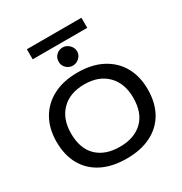

<svg xmlns="http://www.w3.org/2000/svg" viewBox="-210 -1074 1171 1238"><g transform="rotate(-30 375.0 -455.5)"><path d="M376 11Q269 11 193 -27.5Q117 -66 76.5 -137.5Q36 -209 36 -309Q36 -406 76.5 -477.5Q117 -549 193 -589Q269 -629 376 -629Q482 -629 558 -589Q634 -549 674.5 -477.5Q715 -406 715 -309Q715 -209 674.5 -137.5Q634 -66 558 -27.5Q482 11 376 11ZM376 -77Q483 -77 545 -136.5Q607 -196 607 -309Q607 -416 545 -478.5Q483 -541 376 -541Q267 -541 205.5 -478.5Q144 -416 144 -309Q144 -196 205.5 -136.5Q267 -77 376 -77ZM374 -682Q346 -682 326 -701.5Q306 -721 306 -749Q306 -778 325.5 -797.5Q345 -817 374 -817Q401 -817 422 -796.5Q443 -776 443 -749Q443 -721 422 -701.5Q401 -682 374 -682ZM169 -847V-922H575V-847Z"/></g></svg>

Font: Inconsolata ExtraExpanded SemiBold
Style: Regular
Weight: 600
Width: 8
Monospace: yes
Designer: Raph Levien, Cyreal, Brenton Simpson
Foundry: Raph Levien, Cyreal, Google
Version: Version 3.001; ttfautohint (v1.8.2.53-6de2)